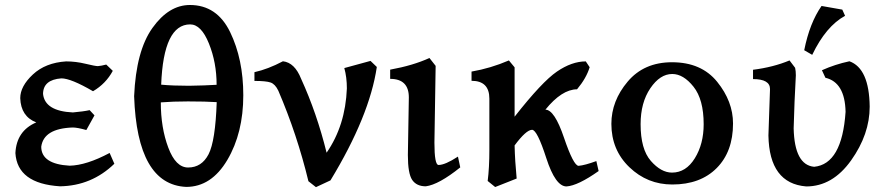

<svg xmlns="http://www.w3.org/2000/svg" viewBox="-20 -733 3570 773"><path d="M221.7 17.1Q49.8 6.3 42 -116.7Q46.4 -206.1 126 -240.2Q64 -264.2 61.5 -337.9Q61.5 -385.7 112.3 -433.1Q163.1 -480.5 246.1 -485.8Q285.2 -485.8 324.2 -476.3Q363.3 -466.8 374 -466.8Q387.7 -467.8 407.7 -473.1L434.1 -447.8Q406.2 -396 354.5 -365.7Q265.6 -417.5 227.1 -417.5Q153.8 -412.1 153.3 -355Q160.6 -285.6 273.4 -280.3Q317.4 -284.2 340.8 -289.6L360.4 -268.6L327.6 -209.5Q291.5 -219.7 272.9 -219.7Q155.8 -215.8 146 -142.1Q146.5 -72.3 260.3 -65.9Q328.1 -67.4 421.4 -117.2L440.4 -73.7Q348.6 15.1 221.7 17.1Z M740.7 -387.7Q806.2 -388.7 852.1 -391.6Q852.1 -481.4 821 -558.1Q790 -634.8 745.6 -634.8Q638.2 -634.8 628.9 -392.1Q675.8 -387.7 740.7 -387.7ZM737.3 -58.6Q792 -58.6 819.6 -111.8Q847.2 -165 852.5 -321.8Q808.6 -324.7 736.8 -324.7Q676.3 -324.7 627.4 -320.8Q627.4 -218.8 657.5 -138.7Q687.5 -58.6 737.3 -58.6ZM729.5 19.5Q532.2 10.3 520 -345.7Q527.8 -528.3 593.8 -620.6Q659.7 -712.9 744.6 -712.9Q853.5 -712.9 906.5 -603.8Q959.5 -494.6 959.5 -349.6Q959.5 -197.8 895.3 -89.1Q831.1 19.5 729.5 19.5Z M1252 20.5 1221.7 -3.4Q1176.3 -191.4 1100.6 -367.7Q1087.9 -394.5 1069.3 -400.9Q1050.8 -407.2 1004.4 -407.2V-442.4Q1059.1 -454.6 1119.1 -486.3Q1166.5 -481 1192.4 -415.5Q1255.4 -277.8 1294.9 -118.2Q1370.6 -227.5 1376.5 -377Q1376.5 -421.9 1366.2 -459L1471.7 -487.8L1497.1 -463.4Q1467.8 -265.6 1310.5 -6.8Z M1694.3 17.1Q1657.2 17.1 1639.6 -8.5Q1622.1 -34.2 1622.1 -108.9L1626 -340.8Q1626 -415.5 1550.8 -415.5V-452.6Q1642.6 -469.2 1709 -499.5L1733.9 -467.8L1729 -158.7Q1729 -68.8 1745.6 -68.8Q1772 -68.8 1823.7 -102.5L1833 -59.1Q1746.6 10.3 1694.3 17.1Z M1973.6 20 1943.4 -4.4Q1950.2 -57.1 1950.2 -130.4V-335.9Q1950.2 -407.7 1878.4 -407.7V-444.8Q1955.1 -458 2028.8 -489.7L2051.8 -461.9V-263.2Q2162.1 -403.8 2222.2 -444.8Q2282.2 -485.8 2338.4 -485.8L2354 -462.4Q2340.8 -418.5 2303.2 -373.5Q2241.7 -373 2175.8 -291.5Q2212.4 -291.5 2250.7 -178.5Q2289.1 -65.4 2309.6 -65.4Q2334 -67.4 2380.9 -84.5L2390.1 -44.4Q2306.6 14.6 2260.7 17.6Q2216.3 17.6 2179.4 -96.4Q2142.6 -210.4 2122.1 -210.4Q2098.1 -210 2051.8 -147.5Q2053.2 -85.4 2060.1 -14.2Z M2686.5 9.8Q2586.4 9.8 2513.9 -59.8Q2441.4 -129.4 2441.4 -234.4Q2441.4 -326.7 2507.1 -404.5Q2572.8 -482.4 2685.5 -482.4Q2803.7 -482.4 2867.4 -403.6Q2931.2 -324.7 2931.2 -235.8Q2931.2 -122.6 2865.5 -56.4Q2799.8 9.8 2686.5 9.8ZM2685.5 -38.1Q2741.7 -38.1 2777.3 -95.7Q2813 -153.3 2813 -232.9Q2813 -332.5 2772.2 -383.8Q2731.4 -435.1 2686.5 -435.1Q2637.2 -435.1 2598.1 -377.4Q2559.1 -319.8 2559.1 -232.9Q2559.1 -132.3 2600.3 -85.2Q2641.6 -38.1 2685.5 -38.1Z M3226.1 17.6Q3077.1 5.9 3073.7 -187.5L3080.1 -374.5Q3080.1 -414.6 3011.7 -414.6V-452.1Q3093.3 -462.4 3158.7 -489.7L3181.2 -460Q3184.1 -447.3 3184.1 -429.7Q3178.2 -325.2 3175.3 -216.3Q3178.7 -68.8 3257.8 -61.5Q3370.1 -72.3 3384.3 -282.7Q3381.8 -401.4 3303.2 -419.9L3289.1 -450.2Q3342.3 -474.1 3399.9 -486.3Q3479.5 -457.5 3481.4 -303.7Q3481.4 -192.4 3406.7 -87.4Q3332 17.6 3226.1 17.6ZM3250 -512.2 3217.8 -530.8Q3239.7 -640.6 3287.6 -709L3371.1 -694.3L3382.3 -669.4Q3305.2 -627.4 3250 -512.2Z"/></svg>

Font: Kelvinch
Style: Bold
Weight: 700
Designer: Paul James Miller
Foundry: High-Logic / Made with FontCreator
Version: Version 3.501;March 28, 2021;FontCreator 13.0.0.2683 64-bit